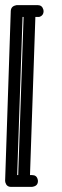

<svg xmlns="http://www.w3.org/2000/svg" viewBox="-20 -732 240 749"><path d="M45 -712H127Q144 -712 149 -695Q150 -691 150 -689Q150 -671 133 -666Q130 -666 127 -666H118L97 -49H105Q123 -49 127 -32Q128 -29 128 -27Q128 -27 128 -27V-26Q128 -8 110 -4Q107 -3 105 -3H23Q6 -3 1 -20Q0 -24 0 -26V-27L22 -689Q23 -707 41 -711Q43 -711 45 -712ZM68 -666 47 -49H51L72 -666Z"/></svg>

Font: Santa Chrismast Display
Style: Regular
Weight: 400
Designer: MUHAMMAD YONI
Version: Version 001.000